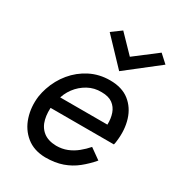

<svg xmlns="http://www.w3.org/2000/svg" viewBox="-174 -814 847 927"><g transform="rotate(30 250.0 -350.5)"><path d="M103 -278H401Q402 -312 392.5 -339.5Q383 -367 360.5 -383.5Q338 -400 299 -400Q258 -401 223.5 -382Q189 -363 165.5 -331.5Q142 -300 133 -260L125 -230Q119 -186 128 -148.5Q137 -111 164 -89Q191 -67 237 -66Q270 -66 297.5 -77Q325 -88 348.5 -107Q372 -126 391 -148L450 -106Q422 -73 389 -46.5Q356 -20 315 -5.5Q274 9 220 9Q156 8 114 -26Q72 -60 54.5 -114.5Q37 -169 45 -230Q47 -243 50 -255Q53 -267 57 -279Q75 -333 110.5 -376Q146 -419 196 -444.5Q246 -470 306 -470Q373 -470 414 -437.5Q455 -405 471.5 -351.5Q488 -298 480 -234Q479 -228 478.5 -222.5Q478 -217 476 -211H92ZM454 -710 499 -669 321 -530 187 -671 240 -710 331 -616Z"/></g></svg>

Font: Jost
Style: Italic
Weight: 400
Italic angle: -5°
Version: Version 3.710